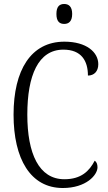

<svg xmlns="http://www.w3.org/2000/svg" viewBox="-20 -933 541 963"><path d="M302 -813C324 -813 342 -825 342 -863C342 -901 324 -913 302 -913C279 -913 263 -901 263 -863C263 -825 279 -813 302 -813ZM295 10C412 10 469 -55 469 -94C469 -110 464 -121 455 -127C428 -75 387 -34 303 -34C175 -34 117 -163 117 -358C117 -555 172 -684 298 -684C389 -684 421 -627 421 -554C452 -554 473 -575 473 -611C473 -671 414 -724 303 -724C135 -724 48 -581 48 -358C48 -136 133 10 295 10Z"/></svg>

Font: Noto Serif Myanmar Condensed Light
Style: Regular
Weight: 300
Width: 3
Designer: Ben Mitchell and the Monotype Design Team
Foundry: Monotype Imaging Inc.
Version: Version 2.106